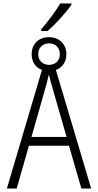

<svg xmlns="http://www.w3.org/2000/svg" viewBox="-20 -1096 570 1116"><path d="M220 -926V-916H257C302 -955 365 -1024 395 -1068V-1076H330C304 -1030 260 -973 220 -926ZM20 0H77L148 -249H381L453 0H510L305 -689C342 -703 366 -736 366 -781C366 -841 322 -880 265 -880C206 -880 164 -841 164 -781C164 -735 187 -703 224 -690ZM265 -719C228 -719 202 -744 202 -781C202 -818 228 -844 265 -844C303 -844 328 -818 328 -781C328 -744 303 -719 265 -719ZM238 -564C247 -594 257 -631 264 -663C272 -630 282 -594 291 -564L367 -300H163Z"/></svg>

Font: Noto Sans Mono Condensed Light
Style: Regular
Weight: 300
Width: 3
Designer: Monotype Design Team
Foundry: Monotype Imaging Inc.
Version: Version 2.014